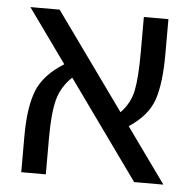

<svg xmlns="http://www.w3.org/2000/svg" viewBox="-45 -608 660 654"><g transform="rotate(5 285.0 -281.5)"><path d="M537 0H437L196 -336Q159 -301 147 -255Q135 -209 135 -125V0H51V-124Q51 -222 73.5 -279Q96 -336 165 -379L33 -563H133L370 -233Q403 -267 412 -311.5Q421 -356 421 -444V-563H505V-444Q505 -344 486 -287.5Q467 -231 402 -188Z"/></g></svg>

Font: FiraGO Book
Style: Regular
Weight: 350
Designer: bBox Type
Foundry: bBox Type GmbH
Version: Version 1.001;PS 001.001;hotconv 1.0.88;makeotf.lib2.5.64775